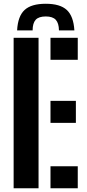

<svg xmlns="http://www.w3.org/2000/svg" viewBox="-20 -1001 462 1021"><path d="M223.5 -981Q299.5 -981 335.2 -948Q371 -915 375.5 -839.5H293.5Q293 -878 276.5 -895.8Q260 -913.5 223.5 -913.5Q186 -913.5 169.8 -895.8Q153.5 -878 153.5 -839.5H71Q75 -915 110.8 -948Q146.5 -981 223.5 -981ZM52.5 0V-800H185V0ZM248.5 0V-117H393.5V0ZM248.5 -347.5V-464.5H383.5V-347.5ZM248.5 -683V-800H393.5V-683Z"/></svg>

Font: Big Shoulders Stencil Text Thin ExtraBold
Style: Regular
Weight: 800
Version: Version 2.001